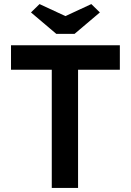

<svg xmlns="http://www.w3.org/2000/svg" viewBox="-20 -922 642 942"><path d="M234 0V-580H34V-700H568V-580H363V0ZM256 -756 132 -861 174 -902 301 -843 428 -902 470 -861 346 -756Z"/></svg>

Font: Readex Pro Medium
Style: Regular
Weight: 500
Designer: Bonnie Shaver-Troup, Thomas Jockin
Foundry: Lexend
Version: Version 1.204; ttfautohint (v1.8.4.7-5d5b)